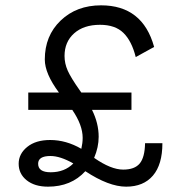

<svg xmlns="http://www.w3.org/2000/svg" viewBox="-20 -690 666 720"><path d="M524 -153H589Q589 -73 553.5 -31.5Q518 10 453 10Q388 10 300 -48Q247 10 160 10Q110 10 80 -14Q50 -38 50 -76Q50 -113 82 -139Q114 -165 168 -165Q228 -165 285 -132Q290 -154 290 -173Q290 -221 251 -278H86V-343H201Q148 -414 148 -467Q148 -556 207.5 -613Q267 -670 359 -670Q515 -670 558 -514L489 -476Q474 -536 443 -566.5Q412 -597 355 -597Q294 -597 258 -565Q222 -533 222 -480Q222 -452 234 -425Q246 -398 280 -350Q281 -349 282.5 -346.5Q284 -344 285 -343H473V-278H325Q350 -228 350 -177Q350 -138 333 -98Q396 -54 442 -54Q485 -54 504 -77Q523 -100 524 -153ZM170 -44Q222 -44 255 -77Q206 -105 169 -105Q123 -105 123 -76Q123 -44 170 -44Z"/></svg>

Font: Work Sans
Style: Regular
Weight: 400
Designer: Wei Huang
Foundry: Wei Huang
Version: Version 1.032;PS 001.032;hotconv 1.0.70;makeotf.lib2.5.58329